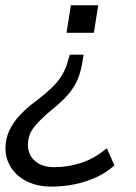

<svg xmlns="http://www.w3.org/2000/svg" viewBox="-42 -506 505 715"><path d="M150 188.9Q97.8 188.9 59.2 170Q20.7 151 -0.4 118.6Q-21.6 86.1 -21.6 46.7Q-21.6 10.2 -7 -20.5Q7.5 -51.3 33.7 -78.9Q60 -106.5 94.5 -131.7Q131.5 -159.9 154.6 -183.1Q177.7 -206.3 191 -229.8Q204.4 -253.2 210.9 -279.4L217.8 -302.3H269.4L265 -275.8Q259.5 -240.1 247.4 -210.9Q235.3 -181.8 212.4 -154.9Q189.5 -128 150.8 -97.1Q110.4 -64.2 86.2 -34.4Q61.9 -4.5 61.9 33.9Q61.9 57.2 73.3 75.9Q84.7 94.7 106.6 105.6Q128.6 116.5 159.9 116.5Q213.3 116.5 262.5 99.8Q311.6 83.2 355.7 46L384.1 109.8Q354.3 136.8 316.6 154.1Q279 171.3 236.8 180.1Q194.5 188.9 150 188.9ZM205.8 -383.9 222 -486.3H323.8L307.6 -383.9Z"/></svg>

Font: Nunito Sans 12pt ExtraLight
Style: Italic
Weight: 200
Italic angle: -9°
Designer: Vernon Adams
Foundry: Vernon Adams
Version: Version 3.101;gftools[0.9.27]